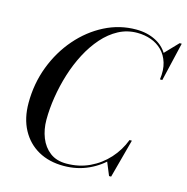

<svg xmlns="http://www.w3.org/2000/svg" viewBox="-112 -866 956 982"><g transform="rotate(15 366.5 -375.0)"><path d="M310 10Q233 10 175.8 -22.2Q118.5 -54.5 86.5 -114Q54.5 -173.5 54.5 -255Q54.5 -357.5 89.2 -448.8Q124 -540 184.8 -610Q245.5 -680 324 -720Q402.5 -760 490 -760Q549 -760 595.2 -736Q641.5 -712 665 -664.2Q688.5 -616.5 679.5 -545H672.5Q679.5 -596 668 -633.5Q656.5 -671 631.8 -695.8Q607 -720.5 573 -732.8Q539 -745 500 -745Q446.5 -745 401 -720.8Q355.5 -696.5 318.2 -654.2Q281 -612 252.2 -557.2Q223.5 -502.5 204.2 -440.8Q185 -379 175 -316.2Q165 -253.5 165 -195.5Q165 -144.5 182.2 -101Q199.5 -57.5 234 -31.2Q268.5 -5 320.5 -5Q387.5 -5 443.2 -31.2Q499 -57.5 540 -102.8Q581 -148 602.5 -205H610.5Q590.5 -143.5 546.8 -94.8Q503 -46 442.2 -18Q381.5 10 310 10ZM549 0 520 -70.5Q537.5 -89.5 555.8 -110.2Q574 -131 590 -164.5L602.5 -205H615L560 0ZM672.5 -545 678.5 -577.5Q678 -606.5 672.8 -631Q667.5 -655.5 653.5 -678.5L722 -750H733L685 -545Z"/></g></svg>

Font: Bodoni Moda 18pt
Style: Italic
Weight: 400
Italic angle: -13°
Designer: Owen Earl
Foundry: indestructible type
Version: Version 2.005